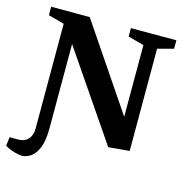

<svg xmlns="http://www.w3.org/2000/svg" viewBox="-117 -719 950 991"><g transform="rotate(15 357.5 -223.0)"><path d="M88 168Q72 168 47 161Q22 154 -4 139L2 92H47Q74 92 90 80.5Q106 69 113 52Q120 35 120 19V-546L35 -569V-614H241L546 -163V-546L461 -569V-614H704V-569L619 -546V0L507 10L189 -456V-6Q189 60 173.5 98Q158 136 134.5 152Q111 168 88 168Z"/></g></svg>

Font: Manuale
Style: Bold
Weight: 700
Version: Version 1.002